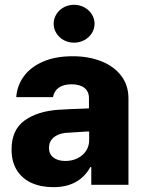

<svg xmlns="http://www.w3.org/2000/svg" viewBox="-20 -772 604 802"><path d="M224.6 -313.5Q268.6 -316.4 332 -318.4Q339.8 -319.3 351.6 -319.3V-362.3Q351.6 -390.1 332.5 -405Q313.5 -419.9 279.3 -419.9Q246.1 -419.9 226.1 -406.2Q206.1 -392.6 201.2 -366.2H47.9Q51.3 -414.1 79.3 -452.9Q107.4 -491.7 159.4 -514.4Q211.4 -537.1 283.2 -537.1Q349.6 -537.1 402.6 -516.4Q455.6 -495.6 486.1 -455.8Q516.6 -416 516.6 -360.4V0H361.3V-74.2H357.4Q335 -33.2 296.4 -11.7Q257.8 9.8 203.1 9.8Q151.4 9.8 112.1 -7.8Q72.8 -25.4 50.5 -60.8Q28.3 -96.2 28.3 -147.5Q28.3 -229.5 82.5 -268.6Q136.7 -307.6 224.6 -313.5ZM252.9 -99.6Q280.8 -99.6 303.7 -110.8Q326.7 -122.1 339.8 -142.3Q353 -162.6 352.5 -188.5V-222.7H342.8L252 -216.8Q220.7 -212.9 202.6 -196.5Q184.6 -180.2 184.6 -154.3Q184.6 -127.9 203.4 -113.8Q222.2 -99.6 252.9 -99.6ZM204.1 -672.9Q204.1 -694.3 215.6 -712.6Q227.1 -731 246.6 -741.5Q266.1 -752 289.1 -752Q312 -752 331.8 -741.5Q351.6 -731 363.3 -712.6Q375 -694.3 375 -672.9Q375 -651.4 363.3 -633.1Q351.6 -614.7 331.8 -604.2Q312 -593.8 289.1 -593.8Q266.1 -593.8 246.6 -604.2Q227.1 -614.7 215.6 -633.1Q204.1 -651.4 204.1 -672.9Z"/></svg>

Font: Pretendard ExtraBold
Style: Regular
Weight: 800
Designer: Base glyphs from Inter by Rasmus Andersson; Hangeul glyphs from Noto Sans CJK(Source Han Sans) by Jang Soo-young and Kan
Foundry: Kil Hyung-jin
Version: Version 1.309